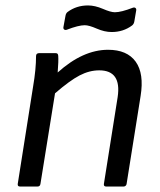

<svg xmlns="http://www.w3.org/2000/svg" viewBox="-20 -682 585 702"><path d="M388.2 -564.9Q362.3 -564.9 333.7 -577.4Q305.2 -589.8 290 -589.8Q267.1 -589.8 224.1 -573.2Q218.3 -571.3 214.6 -574.2Q210.9 -577.1 211.9 -583L219.2 -623Q220.7 -633.3 227.1 -638.2Q259.3 -662.1 301.8 -662.1Q327.1 -662.1 356 -649.7Q384.8 -637.2 399.9 -637.2Q422.9 -637.2 465.8 -653.8Q471.7 -655.8 475.3 -652.8Q479 -649.9 478 -644L471.2 -604Q469.7 -594.2 462.9 -588.9Q430.7 -564.9 388.2 -564.9ZM53.2 0Q43.5 0 44.9 -9.8L101.1 -366.2Q111.8 -428.7 111.8 -477.1Q111.8 -487.8 124 -487.8H182.1Q187.5 -487.8 189.9 -485.8Q192.4 -483.9 192.9 -478Q194.3 -459 190.9 -417Q283.2 -500 375 -500Q444.8 -500 476.1 -456.5Q507.3 -413.1 494.1 -331.1L442.9 -9.8Q442.4 -5.4 439.2 -2.7Q436 0 432.1 0H368.2Q358.4 0 359.9 -9.8L410.2 -327.1Q424.8 -424.8 342.8 -424.8Q306.6 -424.8 271 -406.2Q235.4 -387.7 181.2 -340.8L127.9 -9.8Q126.5 0 117.2 0Z"/></svg>

Font: Sofia Sans
Style: Italic
Weight: 400
Italic angle: -9°
Designer: Botio Nikoltchev, Ani Petrova
Foundry: lettersoup
Version: Version 4.100